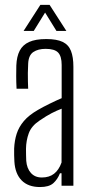

<svg xmlns="http://www.w3.org/2000/svg" viewBox="-20 -768 381 794"><path d="M145.5 5.5Q96.5 5.5 69.5 -22Q42.5 -49.5 39.5 -100Q39 -115 38.5 -126.8Q38 -138.5 38.5 -153.5Q40 -187 49 -215Q58 -243 78.8 -267.5Q99.5 -292 137 -313.5Q158.5 -326 185.5 -339.2Q212.5 -352.5 235 -362V-499.5Q235 -535 220.5 -550.5Q206 -566 168.5 -566Q137.5 -566 117.8 -552.8Q98 -539.5 96.5 -504.5Q95.5 -485.5 95.2 -466.2Q95 -447 95.5 -430.2Q96 -413.5 96.5 -401H48.5Q47 -429 47 -452.5Q47 -476 47.5 -497Q49 -534.5 61.5 -558.5Q74 -582.5 100.5 -594.5Q127 -606.5 171.5 -606.5Q214.5 -606.5 239 -594.8Q263.5 -583 273.5 -557.5Q283.5 -532 283.5 -492V0H234.5V-51.5H228Q218 -26 200.2 -10.2Q182.5 5.5 145.5 5.5ZM153 -34Q183.5 -34 203.5 -49.5Q223.5 -65 234.5 -96L235 -318.5Q215 -311 194 -300.2Q173 -289.5 143 -269Q110 -247 99 -217Q88 -187 87.5 -152.5Q87.5 -138.5 87.8 -125.8Q88 -113 88.5 -103Q91 -71.5 107.8 -52.8Q124.5 -34 153 -34ZM77.5 -640 147 -748H185L254.5 -640H213.5L166.5 -716L119.5 -640Z"/></svg>

Font: Big Shoulders Text ExtraLight
Style: Regular
Weight: 250
Version: Version 2.002